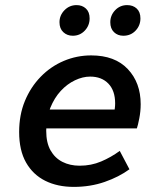

<svg xmlns="http://www.w3.org/2000/svg" viewBox="-20 -720 640 752"><path d="M269 12Q205 12 157 -12Q109 -36 82 -83.5Q55 -131 55 -203Q55 -270 77.5 -324.5Q100 -379 139.5 -419.5Q179 -460 230 -481.5Q281 -503 337 -503Q430 -503 480.5 -449.5Q531 -396 531 -312Q531 -284 525.5 -256Q520 -228 516 -217H136L148 -291H461L425 -273Q428 -283 429.5 -294Q431 -305 431 -315Q431 -365 404.5 -392.5Q378 -420 333 -420Q304 -420 273.5 -405.5Q243 -391 218 -364Q193 -337 177 -297.5Q161 -258 161 -208Q161 -161 178 -131Q195 -101 224.5 -86Q254 -71 292 -71Q337 -71 376 -87.5Q415 -104 449 -129L487 -57Q446 -27 390 -7.5Q334 12 269 12ZM265 -580Q243 -580 228 -594Q213 -608 213 -633Q213 -660 232.5 -680Q252 -700 280 -700Q302 -700 316.5 -686.5Q331 -673 331 -648Q331 -620 312 -600Q293 -580 265 -580ZM463 -580Q441 -580 426.5 -594Q412 -608 412 -633Q412 -660 431 -680Q450 -700 478 -700Q501 -700 515.5 -686.5Q530 -673 530 -648Q530 -620 511 -600Q492 -580 463 -580Z"/></svg>

Font: Source Code Pro ExtraLight SemiBold
Style: Italic
Weight: 600
Italic angle: -11°
Monospace: yes
Version: Version 1.016;hotconv 1.0.116;makeotfexe 2.5.65601